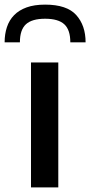

<svg xmlns="http://www.w3.org/2000/svg" viewBox="-58 -810 390 830"><path d="M-38 -627Q-38 -663 -28 -693Q-18 -723 3 -744.5Q24 -766 57 -778Q90 -790 137 -790Q231 -790 271.5 -745Q312 -700 312 -627H246Q246 -681 220 -705Q194 -729 137 -729Q80 -729 54 -705Q28 -681 28 -627ZM76 -540H194V0H76Z"/></svg>

Font: Encode Sans Wide
Style: Medium
Weight: 500
Designer: Pablo Impallari, Andres Torresi
Foundry: Pablo Impallari, Andres Torresi
Version: Version 1.000; ttfautohint (v1.00) -l 8 -r 50 -G 200 -x 14 -